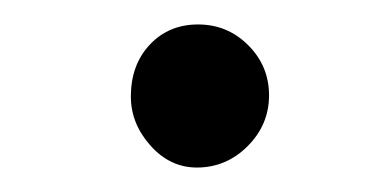

<svg xmlns="http://www.w3.org/2000/svg" viewBox="-20 -122 318 157"><path d="M87 -43Q87 -69 102.5 -85.5Q118 -102 142 -102Q166 -102 183 -85Q200 -68 200 -44Q200 -20 182.5 -2.5Q165 15 141 15Q119 15 103 -3Q87 -21 87 -43Z"/></svg>

Font: KaTeX_Fraktur
Style: Regular
Weight: 400
Version: Version 1.1; ttfautohint (v1.3)